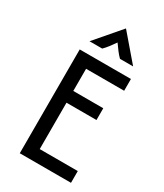

<svg xmlns="http://www.w3.org/2000/svg" viewBox="-208 -921 854 1001"><g transform="rotate(30 219.0 -420.0)"><path d="M87.5 0V-625H395.8V-554.2H166.7V-420.8H347.2V-350H166.7V-70.8H395.8V0ZM110.4 -687.5 241 -839.6H242.4L372.9 -687.5H293.8Q279.2 -702.1 267.4 -717.7Q255.6 -733.3 240.3 -754.9Q225 -733.3 213.2 -717.7Q201.4 -702.1 186.8 -687.5Z"/></g></svg>

Font: Afacad Flux
Style: Regular
Weight: 400
Designer: Kristian Moeller
Foundry: Dicotype
Version: Version 1.100